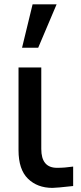

<svg xmlns="http://www.w3.org/2000/svg" viewBox="-20 -869 383 906"><path d="M67.4 -160.2V-550.8H174.8V-166Q174.8 -77.1 249 -77.1Q286.1 -77.1 325.2 -83V8.8Q246.1 17.6 227.5 17.6Q156.2 17.6 111.8 -25.9Q67.4 -69.3 67.4 -160.2ZM84 -643.6 133.8 -848.6H247.1L160.2 -643.6Z"/></svg>

Font: Gothic A1 SemiBold
Style: Regular
Weight: 600
Version: Version 2.50